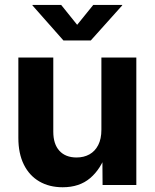

<svg xmlns="http://www.w3.org/2000/svg" viewBox="-20 -768 642 797"><path d="M240.2 9.3Q184.6 9.3 143.1 -14.9Q101.6 -39.1 78.9 -85Q56.2 -130.9 56.2 -195.3V-529.3H201.2V-221.2Q201.2 -169.9 226.6 -142.1Q252 -114.3 297.9 -114.3Q328.1 -114.3 351.3 -127.2Q374.5 -140.1 387.7 -165.8Q400.9 -191.4 400.9 -229.5V-529.3H545.9V0H405.8L404.8 -135.3H422.4Q398.9 -66.4 354.2 -28.6Q309.6 9.3 240.2 9.3ZM233.9 -747.6 300.3 -665 367.2 -747.6H487.3V-745.6L356.9 -600.1H243.2L114.7 -745.6V-747.6Z"/></svg>

Font: Inter 24pt
Style: Bold
Weight: 700
Designer: Rasmus Andersson
Foundry: rsms
Version: Version 4.001;git-66647c0bb